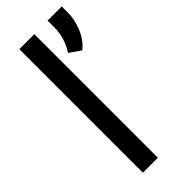

<svg xmlns="http://www.w3.org/2000/svg" viewBox="-245 -787 824 824"><g transform="rotate(-45 167.0 -375.5)"><path d="M167 -750V0H76.2V-750ZM334.5 -751V-712.4Q334.5 -673.8 317.1 -629.4Q299.8 -585 263.7 -555.2L212.4 -590.8Q230.5 -618.7 239.5 -647.9Q248.5 -677.2 248.5 -711.4V-751Z"/></g></svg>

Font: RobotoDEMO
Style: Regular
Weight: 400
Designer: Christian Robertson
Foundry: Google
Version: Version 2.136